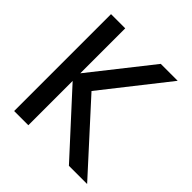

<svg xmlns="http://www.w3.org/2000/svg" viewBox="-197 -900 1051 1051"><g transform="rotate(45 328.0 -375.0)"><path d="M494 0H635L292 -377L586 -750H455L180 -402V-750H70V0H180V-343Z"/></g></svg>

Font: Oakes Medium
Style: Regular
Weight: 500
Designer: Samuel Oakes
Foundry: Samuel Oakes
Version: Version 1.003;PS 001.003;hotconv 1.0.88;makeotf.lib2.5.64775